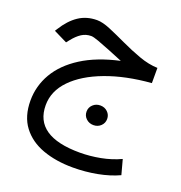

<svg xmlns="http://www.w3.org/2000/svg" viewBox="-136 -541 941 996"><g transform="rotate(20 334.5 -43.0)"><path d="M609.9 -298.3V-214.4Q468.8 -203.1 360.8 -162.6Q252.9 -122.1 192.1 -59.6Q131.3 2.9 131.3 81.1Q131.3 252.4 381.3 252.4Q436.5 252.4 494.4 241.5Q552.2 230.5 602.5 207L624.5 288.6Q573.2 312.5 507.6 325Q441.9 337.4 374 337.4Q280.3 337.4 206.8 310.8Q133.3 284.2 91.1 228.3Q48.8 172.4 48.8 85.4Q48.8 4.9 89.6 -65.2Q130.4 -135.3 212.6 -187.7Q294.9 -240.2 418.9 -267.6Q378.9 -284.2 340.1 -299.8Q301.3 -315.4 272.2 -325.9Q243.2 -336.4 231.4 -336.4Q201.7 -336.4 178.2 -321Q154.8 -305.7 132.3 -277.3L119.1 -260.7L44.4 -297.4L51.8 -309.1Q86.9 -365.7 130.6 -395Q174.3 -424.3 231.9 -424.3Q262.2 -424.3 306.4 -405.8Q350.6 -387.2 402.3 -362.8Q454.1 -338.4 507.6 -319.1Q561 -299.8 609.9 -298.3ZM341.8 40Q341.8 17.1 358.4 1.5Q375 -14.2 398.9 -14.2Q422.9 -14.2 439.2 1.5Q455.6 17.1 455.6 40Q455.6 63 439.2 78.6Q422.9 94.2 398.9 94.2Q375 94.2 358.4 78.6Q341.8 63 341.8 40Z"/></g></svg>

Font: Vazirmatn RD FD
Style: Regular
Weight: 400
Designer: Saber Rastikerdar
Foundry: Saber Rastikerdar
Version: Version 33.003